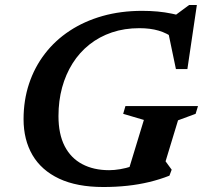

<svg xmlns="http://www.w3.org/2000/svg" viewBox="-20 -738 814 770"><path d="M417.5 -55.5Q438.5 -55.5 462 -59.5Q485.5 -63.5 509 -71.2Q532.5 -79 552 -89.5L489.5 -35.5L557 -257L474 -281.5L483 -312.5H774L764.5 -281.5L694 -255.5L644 -91L668.5 -57.5L659.5 -33.5Q621.5 -18.5 579.2 -8.2Q537 2 490.8 7Q444.5 12 394.5 12Q288.5 12 217.2 -21.5Q146 -55 110.2 -116.2Q74.5 -177.5 74.5 -260Q74.5 -336 96.5 -402.2Q118.5 -468.5 159.8 -522.2Q201 -576 259.5 -614.5Q318 -653 391.2 -673.8Q464.5 -694.5 550 -694.5Q582 -694.5 611.8 -691.8Q641.5 -689 669.5 -683.2Q697.5 -677.5 724.5 -667L665.5 -664L738.5 -718H769.5L731.5 -461H685.5L649.5 -633.5L681 -582.5Q649.5 -605.5 616 -615.2Q582.5 -625 539 -625Q479 -625 428.8 -608Q378.5 -591 338.8 -559.5Q299 -528 271.2 -484Q243.5 -440 229 -386.8Q214.5 -333.5 214.5 -272.5Q214.5 -200.5 239.2 -152.2Q264 -104 309.8 -79.8Q355.5 -55.5 417.5 -55.5Z"/></svg>

Font: Newsreader SemiBold
Style: Italic
Weight: 600
Italic angle: -17°
Designer: Hugues Gentile
Foundry: Production Type
Version: Version 1.003